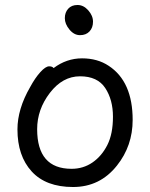

<svg xmlns="http://www.w3.org/2000/svg" viewBox="-20 -726 602 770"><path d="M273 24Q164 24 107 -38.5Q50 -101 50 -207Q50 -289 101 -377Q121 -414 142 -437Q163 -460 177 -460Q190 -460 195 -453Q247 -492 309 -492Q371 -492 416 -462Q512 -399 512 -245Q512 -141 449 -62Q381 24 273 24ZM267 -49Q314 -49 351 -74.5Q388 -100 410.5 -144.5Q433 -189 433 -258Q433 -326 402 -373Q371 -420 301 -420Q231 -420 180 -353.5Q129 -287 129 -208Q129 -49 267 -49ZM301 -585Q277 -585 258.5 -607.5Q240 -630 240 -653Q240 -676 253.5 -691Q267 -706 291 -706Q315 -706 334 -684.5Q353 -663 353 -639Q353 -615 339 -600Q325 -585 301 -585Z"/></svg>

Font: LXGW WenKai TC
Style: Bold
Weight: 700
Designer: LXGW / Fontworks Inc.
Foundry: LXGW / Fontworks Inc.
Version: Version 1.330;April 28, 2024